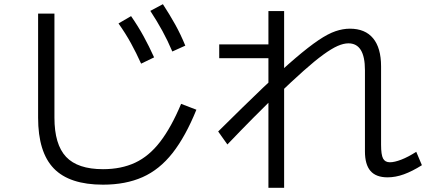

<svg xmlns="http://www.w3.org/2000/svg" viewBox="-20 -835 2040 917"><path d="M472 47Q312 47 237 -30.5Q162 -108 162 -273V-770H240V-273Q240 -145 295.5 -86Q351 -27 472 -27Q559 -27 625.5 -58Q692 -89 745 -158Q798 -227 845 -339L918 -311Q866 -183 804 -104Q742 -25 661 11Q580 47 472 47ZM654 -531Q631 -582 605.5 -628.5Q580 -675 546 -723L606 -758Q640 -709 666 -661.5Q692 -614 716 -561ZM803 -589Q781 -641 755.5 -687.5Q730 -734 698 -783L758 -815Q790 -766 816.5 -718.5Q843 -671 865 -617Z M1831 12Q1776 12 1749.5 -18.5Q1723 -49 1723 -112V-500Q1723 -628 1644 -628Q1621 -628 1592.5 -615.5Q1564 -603 1524 -574Q1484 -545 1429 -496Q1374 -447 1297 -373H1291Q1245 -328 1189 -271.5Q1133 -215 1066 -145L1022 -207Q1146 -330 1236 -416Q1326 -502 1390.5 -557Q1455 -612 1501 -643Q1547 -674 1582.5 -686Q1618 -698 1651 -698Q1724 -698 1762 -652Q1800 -606 1800 -518V-144Q1800 -96 1809.5 -78Q1819 -60 1842 -60Q1864 -60 1896.5 -72.5Q1929 -85 1968 -110L1995 -46Q1949 -17 1909 -2.5Q1869 12 1831 12ZM1262 62V-557H1027V-623H1262V-782H1337V62Z"/></svg>

Font: M PLUS 1 Code
Style: Regular
Weight: 400
Designer: Coji Morishita
Foundry: UNDERFOREST DESIGN
Version: Version 1.005